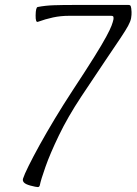

<svg xmlns="http://www.w3.org/2000/svg" viewBox="-20 -748 552 776"><path d="M102.5 2Q83 -3.4 76.7 -10.5Q70.3 -17.6 73.2 -26.4Q78.1 -42 95.7 -77.6Q113.3 -113.3 140.4 -162.4Q167.5 -211.4 201.4 -267.8Q235.4 -324.2 272.5 -380.9Q328.1 -465.3 360.8 -517.8Q393.6 -570.3 409.4 -599.9Q425.3 -629.4 430.9 -644.5Q436.5 -659.7 438.5 -669.4Q439.5 -676.3 438.2 -680.2Q437 -684.1 428.7 -684.1H258.8Q225.1 -684.1 194.3 -677.5Q163.6 -670.9 132.8 -659.7Q123.5 -656.7 124 -686Q124.5 -718.3 132.3 -719.7Q162.6 -725.6 196.8 -726.8Q231 -728 282.2 -728H499.5Q505.9 -728 508.3 -723.4Q510.7 -718.8 511.7 -699.7Q512.2 -689 509.8 -674.3Q507.3 -661.1 497.8 -643.6Q488.3 -626 466.8 -593.8Q445.3 -561.5 407 -505.1Q368.7 -448.7 308.6 -357.9Q253.4 -274.4 217.8 -200.2Q182.1 -126 163.6 -73.2Q145 -20.5 141.1 0Q139.6 7.8 133.1 8.1Q126.5 8.3 102.5 2Z"/></svg>

Font: Dai Banna SIL Light
Style: Italic
Weight: 300
Italic angle: -11°
Designer: Victor Gaultney
Foundry: SIL International
Version: Version 4.000